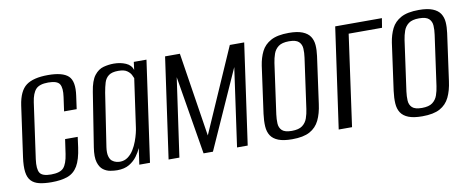

<svg xmlns="http://www.w3.org/2000/svg" viewBox="-51 -712 2279 930"><g transform="rotate(-10 1088.0 -247.0)"><path d="M140.6 9.9Q104.9 9.9 79.9 3.9Q55 -2.1 40.6 -17.5Q26.1 -32.9 22.3 -61.2Q18.5 -89.6 24.7 -134L59.4 -381.5Q69.7 -452 105 -478.2Q140.3 -504.4 212.6 -504.4Q284.2 -504.4 312.2 -478.2Q340.2 -452 329.9 -381.5L321 -317.5H259L268.7 -386.6Q275 -429.9 263.3 -449.3Q251.6 -468.6 207.3 -468.6Q164 -468.6 146.3 -449.3Q128.5 -429.9 122.2 -386.6L83.8 -113Q77.5 -65.3 89.4 -46.4Q101.2 -27.4 144.5 -27.4Q188.8 -27.4 206.1 -46.4Q223.3 -65.3 230.3 -113L240.6 -184.5H302.6L295.9 -134.2Q287.7 -74.9 269.4 -44Q251.1 -13.1 219.5 -1.6Q187.9 9.9 140.6 9.9Z M463.3 8Q449.1 8 430.1 4.9Q411.1 1.8 395.2 -10.1Q379.2 -22 371.3 -48.1Q363.4 -74.2 370.7 -121L412.5 -386Q420.9 -440.7 440.4 -465.5Q459.9 -490.3 485.2 -496.9Q510.5 -503.6 535.6 -503.6Q568.5 -503.6 594.8 -492.1Q621.2 -480.5 628.2 -456.2L633.2 -495H695.6L625.6 0H573L584.5 -79.8Q576.5 -61.3 561.8 -41Q547.1 -20.7 523.3 -6.3Q499.4 8 463.3 8ZM483.5 -30.4Q505.9 -30.4 522.7 -42.8Q539.5 -55.2 551.3 -74.2Q563.1 -93.2 570.8 -114.2Q578.5 -135.2 582.7 -152.7Q586.9 -170.2 587.9 -179.3L621.6 -417.1Q619.6 -422.4 614 -433.7Q608.5 -445 594.4 -455.1Q580.4 -465.3 550.8 -465.3Q520 -465.3 504.1 -453.4Q488.2 -441.6 481.8 -420.8Q475.4 -399.9 470.6 -371.8L430.9 -110.9Q427.1 -83.5 431.6 -67Q436.1 -50.4 445.6 -42.9Q455.2 -35.4 465.6 -32.9Q476.1 -30.4 483.5 -30.4Z M717.1 0 787.1 -495H859.9L924.4 -81.9L1105.5 -495H1176.2L1106.2 0H1053.8L1108.1 -385.8L935.2 0H889.1L825.1 -385.8L770.2 0Z M1324.3 7.3Q1282.2 7.3 1256.9 -2.6Q1231.6 -12.5 1219.4 -31.1Q1207.3 -49.7 1205.6 -76.6Q1203.9 -103.6 1208.4 -138L1240.4 -369.4Q1246.2 -407.7 1261.1 -437.9Q1276 -468 1308 -485.5Q1339.9 -503 1396.3 -503Q1438.3 -503 1463.6 -492.8Q1488.9 -482.6 1500.8 -464.5Q1512.6 -446.3 1514.4 -422.2Q1516.2 -398 1512.3 -369.4L1480.3 -138.2Q1474.3 -92.4 1458.5 -59.8Q1442.7 -27.1 1411.1 -9.9Q1379.5 7.3 1324.3 7.3ZM1329.5 -32.9Q1363.7 -32.9 1381.2 -46Q1398.8 -59.2 1406.2 -80.5Q1413.6 -101.7 1416.7 -124.8L1451.2 -371.6Q1454.6 -395 1453.4 -415.7Q1452.3 -436.5 1438.5 -449.7Q1424.7 -462.8 1390.5 -462.8Q1356.3 -462.8 1338.7 -449.7Q1321.2 -436.5 1313.9 -415.7Q1306.7 -395 1303.2 -371.6L1268.8 -124.8Q1265.7 -101.7 1266.7 -80.5Q1267.7 -59.2 1281.5 -46Q1295.3 -32.9 1329.5 -32.9Z M1553.8 0 1623.8 -495H1853.5L1846 -448.8H1681.9L1619.4 0Z M1964.3 7.3Q1922.2 7.3 1896.9 -2.6Q1871.6 -12.5 1859.4 -31.1Q1847.3 -49.7 1845.6 -76.6Q1843.9 -103.6 1848.4 -138L1880.4 -369.4Q1886.2 -407.7 1901.1 -437.9Q1916 -468 1948 -485.5Q1979.9 -503 2036.3 -503Q2078.3 -503 2103.6 -492.8Q2128.9 -482.6 2140.8 -464.5Q2152.6 -446.3 2154.4 -422.2Q2156.2 -398 2152.3 -369.4L2120.3 -138.2Q2114.3 -92.4 2098.5 -59.8Q2082.7 -27.1 2051.1 -9.9Q2019.5 7.3 1964.3 7.3ZM1969.5 -32.9Q2003.7 -32.9 2021.2 -46Q2038.8 -59.2 2046.2 -80.5Q2053.6 -101.7 2056.7 -124.8L2091.2 -371.6Q2094.6 -395 2093.4 -415.7Q2092.3 -436.5 2078.5 -449.7Q2064.7 -462.8 2030.5 -462.8Q1996.3 -462.8 1978.7 -449.7Q1961.2 -436.5 1953.9 -415.7Q1946.7 -395 1943.2 -371.6L1908.8 -124.8Q1905.7 -101.7 1906.7 -80.5Q1907.7 -59.2 1921.5 -46Q1935.3 -32.9 1969.5 -32.9Z"/></g></svg>

Font: Alumni Sans Thin
Style: Italic
Weight: 100
Italic angle: -8°
Designer: Robert E. Leuschke
Foundry: Robert E. Leuschke
Version: Version 1.016